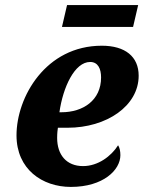

<svg xmlns="http://www.w3.org/2000/svg" viewBox="-20 -726 566 756"><path d="M224 -620H504L524 -706H244ZM259 10C387 10 454 -57 454 -115C454 -131 451 -145 445 -154C418 -111 366 -72 307 -72C242 -72 205 -116 205 -183C205 -203 207 -216 208 -223H246C400 -223 526 -309 526 -428C526 -503 473 -546 381 -546C160 -546 45 -344 45 -193C45 -60 146 10 259 10ZM214 -284C228 -383 274 -482 335 -482C366 -482 378 -455 378 -421C378 -331 307 -284 222 -284Z"/></svg>

Font: Noto Serif SemiCondensed Extra
Style: Italic
Weight: 800
Width: 4
Italic angle: -12°
Designer: Monotype Design Team
Foundry: Monotype Imaging Inc.
Version: Version 1.901